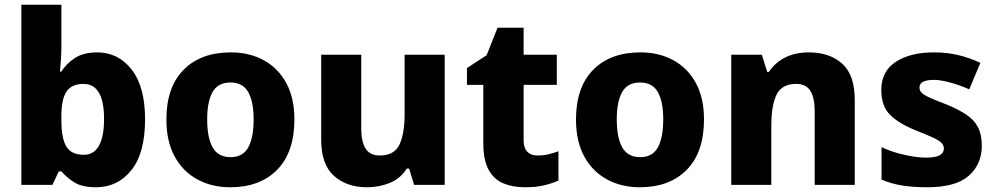

<svg xmlns="http://www.w3.org/2000/svg" viewBox="-20 -780 4203 810"><path d="M239 -585Q239 -555 237 -527.5Q235 -500 233 -478H239Q260 -512 296.5 -535.5Q333 -559 390 -559Q479 -559 535.5 -486.5Q592 -414 592 -276Q592 -135 534.5 -62.5Q477 10 385 10Q326 10 293 -11Q260 -32 239 -57H228L201 0H70V-760H239ZM332 -426Q282 -426 260.5 -393.5Q239 -361 239 -292V-270Q239 -198 259.5 -162.5Q280 -127 334 -127Q376 -127 397.5 -165.5Q419 -204 419 -278Q419 -426 332 -426Z M1222 -276Q1222 -138 1149.5 -64Q1077 10 951 10Q873 10 812 -23.5Q751 -57 716.5 -120.5Q682 -184 682 -276Q682 -412 754.5 -485.5Q827 -559 954 -559Q1032 -559 1092.5 -526Q1153 -493 1187.5 -430Q1222 -367 1222 -276ZM854 -276Q854 -200 877 -158.5Q900 -117 953 -117Q1005 -117 1027.5 -158.5Q1050 -200 1050 -276Q1050 -352 1027 -392Q1004 -432 952 -432Q900 -432 877 -392Q854 -352 854 -276Z M1856 -549V0H1727L1706 -69H1696Q1670 -27 1625 -8.5Q1580 10 1528 10Q1443 10 1389 -38Q1335 -86 1335 -191V-549H1504V-238Q1504 -182 1522.5 -153Q1541 -124 1582 -124Q1643 -124 1665 -169.5Q1687 -215 1687 -300V-549Z M2247 -124Q2272 -124 2293.5 -129Q2315 -134 2336 -142V-18Q2308 -6 2275 2Q2242 10 2195 10Q2143 10 2103.5 -6.5Q2064 -23 2041.5 -63.5Q2019 -104 2019 -176V-422H1950V-493L2033 -547L2079 -663H2189V-549H2329V-422H2189V-187Q2189 -156 2204.5 -140Q2220 -124 2247 -124Z M2950 -276Q2950 -138 2877.5 -64Q2805 10 2679 10Q2601 10 2540 -23.5Q2479 -57 2444.5 -120.5Q2410 -184 2410 -276Q2410 -412 2482.5 -485.5Q2555 -559 2682 -559Q2760 -559 2820.5 -526Q2881 -493 2915.5 -430Q2950 -367 2950 -276ZM2582 -276Q2582 -200 2605 -158.5Q2628 -117 2681 -117Q2733 -117 2755.5 -158.5Q2778 -200 2778 -276Q2778 -352 2755 -392Q2732 -432 2680 -432Q2628 -432 2605 -392Q2582 -352 2582 -276Z M3392 -559Q3480 -559 3533 -511.5Q3586 -464 3586 -358V0H3417V-311Q3417 -368 3398.5 -397Q3380 -426 3339 -426Q3278 -426 3256 -380.5Q3234 -335 3234 -250V0H3065V-549H3194L3217 -476H3223Q3250 -516 3292.5 -537.5Q3335 -559 3392 -559Z M4122 -165Q4122 -87 4067 -38.5Q4012 10 3892 10Q3834 10 3788.5 3Q3743 -4 3699 -22V-159Q3747 -137 3799 -126Q3851 -115 3886 -115Q3926 -115 3944 -125Q3962 -135 3962 -153Q3962 -167 3951.5 -177.5Q3941 -188 3915 -200Q3889 -212 3841 -231Q3770 -260 3734 -296.5Q3698 -333 3698 -401Q3698 -479 3759 -519Q3820 -559 3920 -559Q3974 -559 4021 -548Q4068 -537 4116 -515L4069 -403Q4029 -421 3988 -432Q3947 -443 3920 -443Q3859 -443 3859 -411Q3859 -398 3868.5 -388.5Q3878 -379 3903.5 -367.5Q3929 -356 3976 -338Q4024 -318 4056.5 -296.5Q4089 -275 4105.5 -244Q4122 -213 4122 -165Z"/></svg>

Font: Noto Sans Syriac ExtraBold
Style: Regular
Weight: 800
Designer: Patrick Giasson and the Monotype Design Team
Foundry: Monotype Imaging Inc.
Version: Version 3.000; ttfautohint (v1.8.4.7-5d5b)